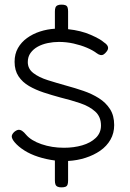

<svg xmlns="http://www.w3.org/2000/svg" viewBox="-20 -738 560 829"><path d="M473 -198Q473 -163 457 -135Q441 -107 413 -87.5Q385 -68 349 -56.5Q313 -45 274 -43V42Q274 53 271.5 59.5Q269 66 262.5 68.5Q256 71 245 71Q235 71 228.5 68Q222 65 219.5 58.5Q217 52 217 41V-45Q179 -50 145 -61Q111 -72 85 -88.5Q59 -105 43 -124Q33 -136 31 -146Q29 -156 41 -168Q52 -177 60 -177.5Q68 -178 76 -172.5Q84 -167 92 -157Q114 -131 159 -115.5Q204 -100 256 -100Q299 -100 335 -110.5Q371 -121 393.5 -142.5Q416 -164 416 -196Q416 -234 391 -256.5Q366 -279 326 -292.5Q286 -306 241 -317Q204 -327 169 -338.5Q134 -350 105.5 -366.5Q77 -383 60 -408.5Q43 -434 43 -471Q43 -505 57.5 -530.5Q72 -556 97 -574Q122 -592 153 -602Q184 -612 217 -614V-688Q217 -699 219.5 -705.5Q222 -712 228.5 -715Q235 -718 245 -718Q256 -718 262.5 -715.5Q269 -713 271.5 -706.5Q274 -700 274 -689V-612Q330 -606 372 -587.5Q414 -569 429 -555Q443 -546 446 -536Q449 -526 440 -515Q434 -507 427.5 -503Q421 -499 413.5 -500.5Q406 -502 398 -508Q381 -521 355 -532Q329 -543 298 -550Q267 -557 234 -557Q210 -557 186 -552Q162 -547 143 -536.5Q124 -526 112 -509.5Q100 -493 100 -470Q100 -441 124 -422.5Q148 -404 186 -392Q224 -380 267 -368Q304 -358 340.5 -345.5Q377 -333 407 -314Q437 -295 455 -267Q473 -239 473 -198Z"/></svg>

Font: Fredoka SemiExpanded Light
Style: Regular
Weight: 300
Width: 6
Designer: Ben Nathan
Foundry: Milena B. Brandão, Ben Nathan
Version: Version 2.001